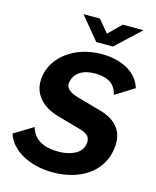

<svg xmlns="http://www.w3.org/2000/svg" viewBox="-138 -1048 936 1152"><g transform="rotate(15 330.0 -472.5)"><path d="M301 10C477 10 603 -80 622 -221C638 -326 586 -394 478 -423L326 -466C263 -485 252 -514 258 -538C267 -592 313 -629 393 -629C485 -629 524 -591 536 -534L653 -607C624 -705 521 -752 404 -752C234 -752 109 -652 92 -530C76 -422 145 -353 247 -324L399 -281C449 -267 461 -239 454 -205C445 -146 374 -119 303 -119C203 -119 148 -155 127 -225L9 -153C39 -55 157 10 301 10ZM401 -878 337 -955H235L352 -813H456L608 -955H479Z"/></g></svg>

Font: Cheyenne Sans
Style: Bold Italic
Weight: 700
Italic angle: -8.13011°
Designer: The Public Sans project authors (U.S. Web Design System), Libre Franklin designed by Pablo Impallari and Rodrigo Fuenzal
Foundry: The Cheyenne Sans Project Authors
Version: Version 2.007